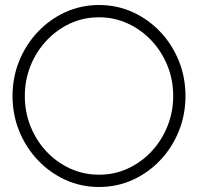

<svg xmlns="http://www.w3.org/2000/svg" viewBox="-20 -733 790 766"><path d="M375 13Q304 13 241.5 -15.2Q179 -43.5 131.5 -93.5Q84 -143.5 57 -209.2Q30 -275 30 -350Q30 -425 57 -490.8Q84 -556.5 131.5 -606.5Q179 -656.5 241.5 -684.8Q304 -713 375 -713Q446.5 -713 509 -684.8Q571.5 -656.5 619 -606.5Q666.5 -556.5 693.2 -490.8Q720 -425 720 -350Q720 -275 693.2 -209.2Q666.5 -143.5 619 -93.5Q571.5 -43.5 509 -15.2Q446.5 13 375 13ZM375 -36Q437 -36 490.8 -61Q544.5 -86 585 -129.5Q625.5 -173 648.2 -229.8Q671 -286.5 671 -350Q671 -414.5 648 -471.2Q625 -528 584.2 -571.2Q543.5 -614.5 489.8 -639.2Q436 -664 375 -664Q313 -664 259.2 -639Q205.5 -614 165 -570.5Q124.5 -527 101.8 -470.5Q79 -414 79 -350Q79 -285.5 102 -228.5Q125 -171.5 165.8 -128.2Q206.5 -85 260.2 -60.5Q314 -36 375 -36Z"/></svg>

Font: Urbanist ExtraLight
Style: Regular
Weight: 200
Designer: Corey Hu
Foundry: Corey Hu
Version: Version 1.330; ttfautohint (v1.8.4.7-5d5b)